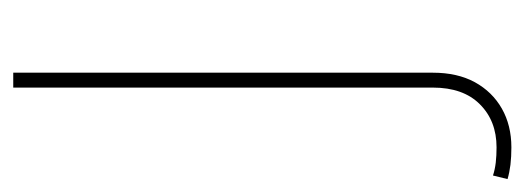

<svg xmlns="http://www.w3.org/2000/svg" viewBox="-271 -521 792 290"><g transform="rotate(90 125.0 -376.0)"><path d="M89.8 0V-633.8Q89.8 -670.9 104.2 -697.3Q118.7 -723.6 144 -738Q169.4 -752.4 202.6 -752.4Q216.8 -752.4 228.8 -751Q240.7 -749.5 250.5 -746.6L245.1 -724.6Q236.3 -727.5 225.6 -728.8Q214.8 -730 202.6 -730Q162.6 -730 137.5 -704.8Q112.3 -679.7 112.3 -633.8V0Z"/></g></svg>

Font: Inter 18pt Thin
Style: Regular
Weight: 250
Designer: Rasmus Andersson
Foundry: rsms
Version: Version 4.001;git-66647c0bb